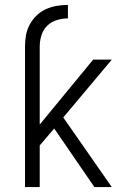

<svg xmlns="http://www.w3.org/2000/svg" viewBox="-20 -763 540 783"><path d="M82 -573Q82 -597 86 -619.5Q90 -642 101 -662.5Q112 -683 129 -699.5Q146 -716 167 -725.5Q188 -735 211 -739Q234 -743 257 -743V-688Q234 -688 211.5 -681Q189 -674 172.5 -658Q156 -642 149 -619Q142 -596 142 -573ZM436 0H365L201 -239L142 -170V0H82V-573H142V-255L360 -520H436L238 -284Z"/></svg>

Font: Iosevka Light
Style: Regular
Weight: 300
Monospace: yes
Designer: Belleve Invis
Foundry: Belleve Invis
Version: Version 32.5.0; ttfautohint (v1.8.4)